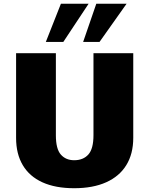

<svg xmlns="http://www.w3.org/2000/svg" viewBox="-20 -995 797 1025"><path d="M376 9.8Q275.9 9.8 206.5 -21.7Q137.2 -53.2 101.6 -113.3Q65.9 -173.3 65.9 -258.8V-710.9H278.3V-272.5Q278.3 -199.7 304.9 -169.7Q331.5 -139.6 376 -139.6Q424.3 -139.6 451.7 -170.2Q479 -200.7 479 -273.4V-710.9H691.4V-259.3Q691.4 -173.8 654.5 -113.8Q617.7 -53.7 547.1 -22Q476.6 9.8 376 9.8ZM423.8 -771 494.1 -975.1H655.8L511.2 -771ZM224.6 -771 305.2 -975.1H453.1L317.9 -771Z"/></svg>

Font: Comme Black
Style: Regular
Weight: 900
Version: Version 1.000;gftools[0.9.27]